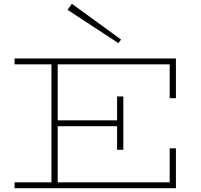

<svg xmlns="http://www.w3.org/2000/svg" viewBox="-20 -995 1065 1015"><path d="M57 0V-31H877V-211H910V0ZM252 -18V-669H285V-18ZM281 -328V-359H615V-328ZM599 -203V-485H632V-203ZM877 -476V-655H57V-686H910V-476ZM606 -767 337 -943 360 -975 620 -786Z"/></svg>

Font: BioRhyme SemiExpanded ExtraLight
Style: Regular
Weight: 250
Width: 6
Designer: Aoife Mooney
Foundry: Aoife Mooney Type
Version: Version 1.600;gftools[0.9.33]